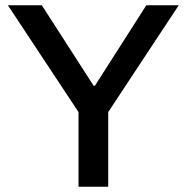

<svg xmlns="http://www.w3.org/2000/svg" viewBox="-20 -706 706 726"><path d="M276.9 0V-282.2L9.8 -686H138.2L334 -381.8H338.9L533.2 -686H655.8L389.2 -282.2V0Z"/></svg>

Font: Archivo Medium
Style: Regular
Weight: 500
Designer: Hector Gatti
Foundry: Omnibus-Type
Version: Version 2.001